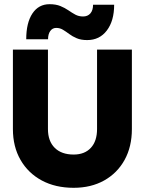

<svg xmlns="http://www.w3.org/2000/svg" viewBox="-20 -887 690 915"><path d="M216 -867Q246.5 -867 267.8 -858.2Q289 -849.5 306 -837.8Q323 -826 339.2 -817.2Q355.5 -808.5 376 -808.5Q398 -808.5 410.8 -823.2Q423.5 -838 423.5 -864.5H524Q524 -787.5 489.2 -741.8Q454.5 -696 395.5 -696Q366 -696 345.5 -704.8Q325 -713.5 309.8 -725Q294.5 -736.5 280 -745.2Q265.5 -754 248 -754Q230 -754 219.5 -739.2Q209 -724.5 209 -700H105Q105 -778.5 134.5 -822.8Q164 -867 216 -867ZM41.5 -650.5H208.5V-272Q208.5 -214.5 240.8 -182.5Q273 -150.5 331 -150.5Q383.5 -150.5 413 -182.5Q442.5 -214.5 442.5 -272V-650.5H608.5V-272Q608.5 -188 573.8 -125Q539 -62 476.5 -27Q414 8 331 8Q244 8 179 -27Q114 -62 77.8 -125Q41.5 -188 41.5 -272Z"/></svg>

Font: Overused Grotesk ExtraBold
Style: Regular
Weight: 800
Version: Version 0.004